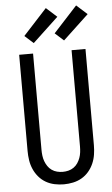

<svg xmlns="http://www.w3.org/2000/svg" viewBox="-64 -1024 628 1073"><g transform="rotate(-5 250.0 -487.0)"><path d="M250 8Q224 8 198 2.5Q172 -3 149.5 -16Q127 -29 110 -49Q93 -69 82.5 -93Q72 -117 68 -143Q64 -169 64 -195V-735H142V-195Q142 -179 144 -162.5Q146 -146 151.5 -131Q157 -116 166 -102.5Q175 -89 188.5 -79.5Q202 -70 218 -66Q234 -62 250 -62Q266 -62 282 -66Q298 -70 311.5 -79.5Q325 -89 334 -102.5Q343 -116 348.5 -131Q354 -146 356 -162.5Q358 -179 358 -195V-735H436V-195Q436 -169 432 -143Q428 -117 417.5 -93Q407 -69 390 -49Q373 -29 350.5 -16Q328 -3 302 2.5Q276 8 250 8ZM321 -793 272 -837 405 -982 465 -928ZM151 -793 102 -837 235 -982 295 -928Z"/></g></svg>

Font: Zed Mono
Style: Regular
Weight: 400
Monospace: yes
Designer: Belleve Invis
Foundry: Belleve Invis
Version: Version 1.0.0; ttfautohint (v1.8.4)